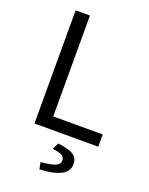

<svg xmlns="http://www.w3.org/2000/svg" viewBox="-162 -738 810 1046"><g transform="rotate(20 243.0 -215.0)"><path d="M90 0V-656H173V-71H460V0ZM201 226 193 186Q256 181 279 169.5Q302 158 302 138Q302 118 284 108.5Q266 99 231 96L249 58Q314 66 340 83.5Q366 101 366 135Q366 179 323.5 200.5Q281 222 201 226Z"/></g></svg>

Font: CV Source Sans
Style: Regular
Weight: 400
Designer: Paul D. Hunt
Foundry: Adobe Systems Incorporated
Version: Version 3.001